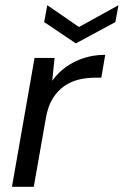

<svg xmlns="http://www.w3.org/2000/svg" viewBox="-20 -719 476 739"><path d="M26 0 113 -496H190L181 -408Q203 -439 233.5 -461Q264 -483 302.5 -495.5Q341 -508 385 -508L370 -420H347Q313 -420 282.5 -412.5Q252 -405 226.5 -387Q201 -369 183 -340Q165 -311 157 -267L110 0ZM436 -699 424 -634 272 -552 150 -634 162 -699 284 -615Z"/></svg>

Font: DM Sans 24pt
Style: Italic
Weight: 400
Italic angle: -10°
Designer: Colophon Foundry, Jonny Pinhorn
Foundry: Colophon Foundry
Version: Version 4.004;gftools[0.9.30]